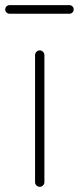

<svg xmlns="http://www.w3.org/2000/svg" viewBox="-30 -722 305 742"><path d="M105.5 -17.6V-508.8Q105.5 -516.6 110.8 -522Q116.2 -527.3 123.5 -527.3Q130.9 -527.3 136.2 -522Q141.6 -516.6 141.6 -508.8V-17.6Q141.6 -10.7 136.2 -5.4Q130.9 0 123.5 0Q116.2 0 110.8 -5.4Q105.5 -10.7 105.5 -17.6ZM6.8 -668.9Q0 -668.9 -4.9 -673.8Q-9.8 -678.7 -9.8 -685.5Q-9.8 -692.4 -4.9 -697.3Q0 -702.1 6.8 -702.1H238.3Q245.1 -702.1 250 -697.3Q254.9 -692.4 254.9 -685.5Q254.9 -678.7 250 -673.8Q245.1 -668.9 238.3 -668.9Z"/></svg>

Font: Gen Jyuu Gothic ExtraLight
Style: Regular
Weight: 100
Designer: [Source Han Sans]
Ryoko NISHIZUKA  (kana & ideographs); Paul D. Hunt (Latin, Greek & Cyrillic); Wenlong ZHANG  (bopomofo
Version: Version 1.002.20150607